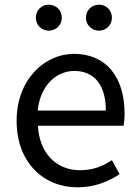

<svg xmlns="http://www.w3.org/2000/svg" viewBox="-20 -787 594 820"><path d="M311 13C385 13 443 -12 491 -43L458 -103C418 -76 375 -60 322 -60C219 -60 148 -134 142 -250H508C510 -263 512 -282 512 -302C512 -457 434 -557 296 -557C170 -557 51 -447 51 -271C51 -92 167 13 311 13ZM141 -315C152 -422 220 -484 297 -484C382 -484 432 -425 432 -315ZM188 -656C220 -656 244 -681 244 -711C244 -743 220 -767 188 -767C157 -767 133 -743 133 -711C133 -681 157 -656 188 -656ZM403 -656C434 -656 458 -681 458 -711C458 -743 434 -767 403 -767C371 -767 347 -743 347 -711C347 -681 371 -656 403 -656Z"/></svg>

Font: Noto Sans T Chinese Regular
Style: Regular
Weight: 400
Designer: Ryoko NISHIZUKA (kana & ideographs); Paul D. Hunt (Latin, Greek & Cyrillic); Wenlong ZHANG (bopomofo); Sandoll Communica
Foundry: Adobe Systems Incorporated
Version: Version 1.000;PS 1;hotconv 1.0.78;makeotf.lib2.5.61930